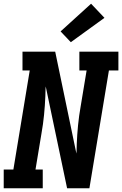

<svg xmlns="http://www.w3.org/2000/svg" viewBox="-24 -1013 657 1033"><path d="M-4 0V-101H48L136 -634H97V-735H273L387 -187Q387 -191 387.5 -194.5Q388 -198 388 -202L389 -239Q391 -289 396 -340Q401 -391 410 -441L442 -634H403V-735H613V-634H562L457 0H337L222 -548Q222 -544 221.5 -540.5Q221 -537 221 -533L220 -496Q218 -446 213 -395Q208 -344 199 -294L167 -101H206V0ZM357 -786 302 -844 466 -993 538 -917Z"/></svg>

Font: Iosevka Slab Extended Oblique
Style: Bold
Weight: 700
Width: 7
Italic angle: -9°
Monospace: yes
Designer: Belleve Invis
Foundry: Belleve Invis
Version: Version 11.1.1; ttfautohint (v1.8.3)